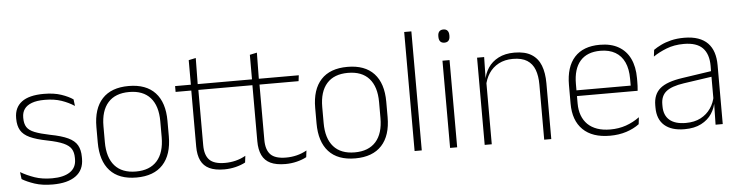

<svg xmlns="http://www.w3.org/2000/svg" viewBox="-43 -860 4107 1067"><g transform="rotate(-5 2010.0 -326.0)"><path d="M214.5 10Q156 10 113.5 -4.2Q71 -18.5 44 -35L39 -74.5Q75 -53.5 117 -39Q159 -24.5 214 -24.5Q278.5 -24.5 314 -48.5Q349.5 -72.5 349.5 -119V-127Q349.5 -157 337.5 -176.8Q325.5 -196.5 294.5 -210.5Q263.5 -224.5 206 -236Q144.5 -248 109 -264.5Q73.5 -281 58.5 -306.8Q43.5 -332.5 43.5 -371.5V-376Q43.5 -434 84.5 -465Q125.5 -496 208 -496Q264.5 -496 305 -482.2Q345.5 -468.5 370.5 -451L375 -414Q343.5 -435 303.2 -448.8Q263 -462.5 210 -462.5Q166 -462.5 138 -452Q110 -441.5 96.5 -422.2Q83 -403 83 -376V-371.5Q83 -340.5 95.2 -321.2Q107.5 -302 138.2 -289.8Q169 -277.5 222.5 -266.5Q286 -254.5 322.2 -237.5Q358.5 -220.5 373.5 -194.2Q388.5 -168 388.5 -128.5V-118.5Q388.5 -55.5 343.2 -22.8Q298 10 214.5 10Z M681.5 12Q584 12 533.8 -43Q483.5 -98 483.5 -201V-286.5Q483.5 -389.5 534 -444Q584.5 -498.5 681.5 -498.5Q778.5 -498.5 829.2 -444Q880 -389.5 880 -286.5V-201Q880 -98 829.2 -43Q778.5 12 681.5 12ZM681.5 -21.5Q758.5 -21.5 799.2 -67.2Q840 -113 840 -199.5V-288Q840 -374 799.5 -419.5Q759 -465 681.5 -465Q604 -465 563.5 -419.5Q523 -374 523 -288V-199.5Q523 -113 563.5 -67.2Q604 -21.5 681.5 -21.5Z M1171.5 9.5Q1120 9.5 1088.2 -5.8Q1056.5 -21 1041.5 -52.2Q1026.5 -83.5 1026.5 -130.5V-459H1066V-134.5Q1066 -79 1091.8 -52.5Q1117.5 -26 1178.5 -26Q1209 -26 1238.2 -33.2Q1267.5 -40.5 1294 -55.5L1289.5 -18.5Q1266.5 -6 1235.2 1.8Q1204 9.5 1171.5 9.5ZM939 -443V-475.5H1288L1284 -443ZM1027 -469.5V-612.5L1067 -621L1065 -469.5Z M1512.5 9.5Q1461 9.5 1429.2 -5.8Q1397.5 -21 1382.5 -52.2Q1367.5 -83.5 1367.5 -130.5V-459H1407V-134.5Q1407 -79 1432.8 -52.5Q1458.5 -26 1519.5 -26Q1550 -26 1579.2 -33.2Q1608.5 -40.5 1635 -55.5L1630.5 -18.5Q1607.5 -6 1576.2 1.8Q1545 9.5 1512.5 9.5ZM1280 -443V-475.5H1629L1625 -443ZM1368 -469.5V-612.5L1408 -621L1406 -469.5Z M1902 12Q1804.5 12 1754.2 -43Q1704 -98 1704 -201V-286.5Q1704 -389.5 1754.5 -444Q1805 -498.5 1902 -498.5Q1999 -498.5 2049.8 -444Q2100.5 -389.5 2100.5 -286.5V-201Q2100.5 -98 2049.8 -43Q1999 12 1902 12ZM1902 -21.5Q1979 -21.5 2019.8 -67.2Q2060.5 -113 2060.5 -199.5V-288Q2060.5 -374 2020 -419.5Q1979.5 -465 1902 -465Q1824.5 -465 1784 -419.5Q1743.5 -374 1743.5 -288V-199.5Q1743.5 -113 1784 -67.2Q1824.5 -21.5 1902 -21.5Z M2233.5 0V-664H2273.5V0Z M2431.5 0V-486.5H2471V0ZM2451.5 -585.5Q2436 -585.5 2428.2 -594.5Q2420.5 -603.5 2420.5 -620.5V-624.5Q2420.5 -641 2428.2 -650Q2436 -659 2451.5 -659Q2466.5 -659 2474.2 -650Q2482 -641 2482 -624.5V-620.5Q2482 -603 2474.2 -594.2Q2466.5 -585.5 2451.5 -585.5Z M2956.5 0V-308Q2956.5 -356 2943.5 -390.5Q2930.5 -425 2901 -443.8Q2871.5 -462.5 2822 -462.5Q2776.5 -462.5 2742.5 -444.5Q2708.5 -426.5 2688 -395.2Q2667.5 -364 2660.5 -324L2649.5 -356H2659.5Q2665 -394 2686 -426Q2707 -458 2744 -477.2Q2781 -496.5 2833 -496.5Q2892.5 -496.5 2928.2 -474.2Q2964 -452 2980 -410.8Q2996 -369.5 2996 -311.5V0ZM2624.5 0V-486.5H2664L2661.5 -362.5L2664 -361V0Z M3323 10Q3225 10 3172.5 -41.2Q3120 -92.5 3120 -187V-290.5Q3120 -391.5 3168.5 -445Q3217 -498.5 3310 -498.5Q3372 -498.5 3414.2 -474.2Q3456.5 -450 3478.2 -404.8Q3500 -359.5 3500 -295.5V-278Q3500 -265.5 3499.5 -252.8Q3499 -240 3497.5 -225.5H3461Q3461.5 -245.5 3461.5 -263.2Q3461.5 -281 3461.5 -296Q3461.5 -350.5 3444.2 -388Q3427 -425.5 3393.2 -445.2Q3359.5 -465 3310 -465Q3236 -465 3197.5 -421Q3159 -377 3159 -293V-245V-239V-184.5Q3159 -147 3170 -117.5Q3181 -88 3202.2 -67.2Q3223.5 -46.5 3255 -35.5Q3286.5 -24.5 3328 -24.5Q3375 -24.5 3415.5 -38.5Q3456 -52.5 3491.5 -78.5L3487 -40Q3456.5 -17 3414.8 -3.5Q3373 10 3323 10ZM3140 -225.5V-257.5H3487.5V-225.5Z M3912.5 0 3915 -125 3913 -131.5V-290L3913.5 -328Q3913.5 -394.5 3880 -428.5Q3846.5 -462.5 3775.5 -462.5Q3721.5 -462.5 3678.2 -445.5Q3635 -428.5 3604 -407L3608.5 -444Q3625 -456 3649.8 -468.2Q3674.5 -480.5 3707 -488.5Q3739.5 -496.5 3780 -496.5Q3825 -496.5 3857.8 -485Q3890.5 -473.5 3911.5 -451.8Q3932.5 -430 3942.5 -399Q3952.5 -368 3952.5 -328.5V0ZM3739 10Q3666.5 10 3627.2 -24.2Q3588 -58.5 3588 -124V-136.5Q3588 -197.5 3626 -229.8Q3664 -262 3751 -274.5L3922.5 -300L3924.5 -269L3756.5 -244.5Q3688 -234.5 3657.8 -210Q3627.5 -185.5 3627.5 -138.5V-128Q3627.5 -77 3658.5 -50.5Q3689.5 -24 3749 -24Q3797.5 -24 3832.2 -42.2Q3867 -60.5 3888.2 -91.8Q3909.5 -123 3916 -162L3926.5 -131H3917.5Q3912.5 -94 3891.5 -61.8Q3870.5 -29.5 3832.5 -9.8Q3794.5 10 3739 10Z"/></g></svg>

Font: Anek Tamil ExtraLight
Style: Regular
Weight: 250
Version: Version 1.003